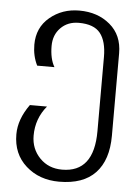

<svg xmlns="http://www.w3.org/2000/svg" viewBox="-51 -460 550 780"><g transform="rotate(5 223.5 -70.0)"><path d="M417 75.2Q417 174.3 367.2 227.1Q317.4 279.8 219.2 279.8Q138.2 279.8 84 231.4Q29.8 183.1 29.8 103Q29.8 41.5 74.2 -20H144Q100.1 32.7 100.1 102.1Q100.1 156.2 136.2 193.4Q171.9 230 227.1 230Q356.9 230 356.9 62V-241.2Q356.9 -304.7 331.1 -337.4Q305.2 -370.1 243.2 -370.1Q198.2 -370.1 169.4 -340.8Q141.1 -312 141.1 -267.1Q141.1 -214.8 160.2 -182.1H89.8Q70.8 -220.2 70.8 -266.1Q70.8 -335.9 121.1 -377.9Q171.4 -419.9 241.2 -419.9Q316.4 -419.9 366.7 -377.4Q417 -335 417 -261.2Z"/></g></svg>

Font: Miedinger*
Style: Book
Weight: 400
Version: Version 001.000